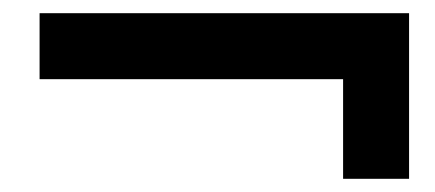

<svg xmlns="http://www.w3.org/2000/svg" viewBox="-20 -460 659 291"><path d="M600 -189V-440H40V-340H500V-189Z"/></svg>

Font: Perun
Style: Bold
Weight: 700
Foundry: Copyright (c) Stefan Peev, Context Ltd, 2016
Version: Version 1.089